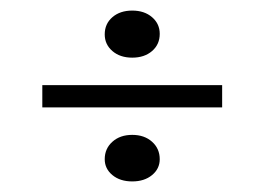

<svg xmlns="http://www.w3.org/2000/svg" viewBox="-20 -482 500 363"><path d="M230 -227Q253 -227 267.5 -214Q282 -201 282 -181Q282 -163 267.5 -151Q253 -139 230 -139Q207 -139 192.5 -151Q178 -163 178 -181Q178 -201 192.5 -214Q207 -227 230 -227ZM230 -462Q253 -462 267.5 -449.5Q282 -437 282 -418Q282 -398 267.5 -385.5Q253 -373 230 -373Q207 -373 192.5 -385.5Q178 -398 178 -417Q178 -437 192.5 -449.5Q207 -462 230 -462ZM60 -279V-321H400V-279Z"/></svg>

Font: Kalnia Glaze Thin Medium
Style: Regular
Weight: 500
Version: Version 1.110